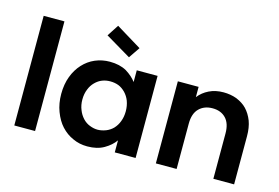

<svg xmlns="http://www.w3.org/2000/svg" viewBox="-102 -1023 1820 1252"><g transform="rotate(15 808.0 -397.0)"><path d="M209 0H68.8V-740.2H209Z M311 -278.8Q311 -343.8 331.1 -397Q350.6 -448.7 384.8 -485.8Q419.4 -523.4 464.8 -543Q511.7 -563 564 -563Q630.4 -563 676.8 -537.1Q720.7 -510.3 747.1 -475.1V-554.2H887.7V0H747.1V-81.1Q721.2 -44.4 675.8 -18.1Q629.9 8.8 563 8.8Q508.8 8.8 464.8 -12.2Q420.4 -31.2 384.8 -69.8Q352.1 -105.5 331.1 -161.1Q311 -214.4 311 -278.8ZM453.6 -278.8Q453.6 -240.2 466.8 -209Q477.5 -180.7 499 -157.2Q520 -134.8 545.9 -125Q573.7 -113.8 599.6 -113.8Q626 -113.8 655.8 -125Q682.6 -135.7 702.6 -155.8Q724.1 -178.7 734.9 -208Q747.1 -239.3 747.1 -276.9Q747.1 -314.5 734.9 -347.2Q724.1 -375 702.6 -397.9Q680.2 -420.4 655.8 -430.2Q629.9 -439.9 599.6 -439.9Q570.3 -439.9 545.9 -430.2Q521 -420.9 499 -398.9Q478 -377.9 466.8 -349.1Q453.6 -317.4 453.6 -278.8ZM503.9 -725.1 554.7 -803.2 727.1 -698.2 675.8 -623Z M1412.6 -306.2Q1412.6 -373.5 1379.4 -408.2Q1346.2 -442.9 1289.6 -442.9Q1233.4 -442.9 1198.7 -408.2Q1164.6 -374 1164.6 -306.2V0H1024.4V-554.2H1164.6V-484.9Q1192.4 -520.5 1234.4 -541Q1276.9 -562 1331.5 -562Q1378.9 -562 1420.4 -546.9Q1464.8 -528.3 1490.7 -501Q1519.5 -470.7 1536.6 -426.8Q1552.7 -383.8 1552.7 -325.2V0H1412.6Z"/></g></svg>

Font: PoppinsZ SemiBold
Style: Regular
Weight: 600
Designer: Ninad Kale (Devanagari), Jonny Pinhorn (Latin)
Foundry: Indian Type Foundry
Version: Version 3.002;FEAKit 1.0